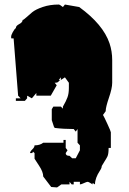

<svg xmlns="http://www.w3.org/2000/svg" viewBox="-20 -758 558 833"><path d="M261.7 -738.3 323.7 -727.5Q427.2 -652.3 455.1 -570.3Q466.8 -535.6 466.8 -497.1V-398.9Q466.8 -375 452.6 -334Q438.5 -293 438.5 -275.4L426.8 -259.3Q431.2 -252.4 446 -220.2Q460.9 -188 460.9 -184.1V-116.2H451.2Q451.2 -89.4 446 -79.1Q440.9 -68.8 433.3 -57.4Q425.8 -45.9 421.4 -37.6Q421.4 -29.3 414.1 -18.6Q392.1 14.6 392.1 42L381.8 35.6V42Q364.7 30.8 360.4 30.8Q356 30.8 344.2 36.4Q332.5 42 326.7 42V30.8H299.8V42H291L281.7 30.8V42H246.1L227.5 55.2L202.1 53.2L167.5 7.8Q167.5 -12.2 149.4 -39.3Q131.3 -66.4 129.9 -69.3V-93.8L123 -100.1L120.1 -93.8H110.4Q110.4 -100.6 120.1 -109.9Q129.9 -119.1 129.9 -127.4Q153.3 -127.4 167.5 -138.7H255.4V-150.9H265.1V-116.2L272.9 -106L265.1 -93.8Q265.1 -82 280.3 -82H281.7L293 -71.3H308.6L326.7 -106V-127.4L316.4 -138.7V-198.2L308.6 -187L299.8 -198.2Q255.9 -198.2 216.3 -203.1L219.2 -209L215.3 -204.1L204.6 -236.8V-284.2L211.4 -295.4H244.1L252.9 -286.6V-295.4Q267.1 -319.8 272.9 -336.2Q278.8 -352.5 278.8 -376V-398.9L261.7 -422.4L244.1 -411.1V-422.4L234.9 -411.1H242.2Q236.3 -408.2 234.4 -404.8Q231.4 -398.9 217.3 -398.9L226.1 -388.2L200.2 -342.8H137.7V-354.5L118.2 -331.5L97.7 -342.8V-331.5L87.9 -320.3H48.8V-331.5H69.3L58.6 -342.8L39.1 -591.3H29.3Q28.3 -591.8 28.3 -598.6Q28.3 -605.5 35.4 -618.7Q42.5 -631.8 48.8 -636.7Q48.8 -646 63.5 -653.6Q78.1 -661.1 78.1 -671.4Q82 -671.4 93.3 -681.9Q104.5 -692.4 119.6 -704.8Q134.8 -717.3 165.8 -727.8Q196.8 -738.3 234.9 -738.3Q239.3 -738.3 252.9 -727.5Z"/></svg>

Font: Butcherman
Style: Regular
Weight: 400
Version: Version 001.003